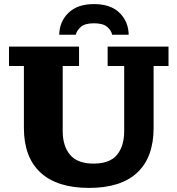

<svg xmlns="http://www.w3.org/2000/svg" viewBox="-20 -910 869 940"><path d="M416 10Q260 10 178.5 -65Q97 -140 97 -284V-587H24V-682H367V-587H287V-269Q287 -194 323.5 -151.5Q360 -109 438 -109Q517 -109 552.5 -151.5Q588 -194 588 -269V-587H507V-682H805V-587H732V-284Q732 -140 652 -65Q572 10 416 10ZM270 -740Q271 -804 315 -847Q359 -890 440 -890Q522 -890 565.5 -847Q609 -804 610 -740H529Q525 -761 504.5 -778.5Q484 -796 440 -796Q396 -796 376 -778.5Q356 -761 351 -740Z"/></svg>

Font: Montagu Slab 24pt
Style: Bold
Weight: 700
Designer: Florian Karsten
Foundry: Florian Karsten
Version: Version 1.000